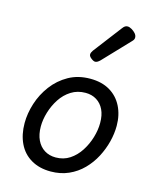

<svg xmlns="http://www.w3.org/2000/svg" viewBox="-126 -929 841 1034"><g transform="rotate(15 294.5 -412.0)"><path d="M256 19Q193 19 147 -8Q101 -35 77.5 -84Q54 -133 54 -197Q54 -251 72 -307.5Q90 -364 126 -412Q162 -460 214.5 -489.5Q267 -519 335 -519Q399 -519 444 -492.5Q489 -466 513 -418.5Q537 -371 537 -310Q537 -267 525.5 -221.5Q514 -176 491.5 -133Q469 -90 435 -55.5Q401 -21 356 -1Q311 19 256 19ZM263 -61Q307 -61 341 -83.5Q375 -106 398.5 -142.5Q422 -179 434.5 -221Q447 -263 447 -302Q447 -346 432.5 -376Q418 -406 391.5 -422.5Q365 -439 330 -439Q285 -439 250 -417Q215 -395 191.5 -359Q168 -323 155.5 -281.5Q143 -240 143 -202Q143 -158 158 -126.5Q173 -95 200 -78Q227 -61 263 -61ZM335 -614Q326 -614 312.5 -624.5Q299 -635 299 -645Q299 -651 301.5 -656.5Q304 -662 308 -668L427 -824Q435 -835 441.5 -839Q448 -843 456 -843Q466 -843 479 -835.5Q492 -828 501 -817.5Q510 -807 510 -795Q510 -788 507 -783Q504 -778 498 -772L362 -629Q347 -614 335 -614Z"/></g></svg>

Font: Playwrite AT
Style: Italic
Weight: 400
Italic angle: -13.0072°
Designer: Veronika Burian, José Scaglione
Foundry: TypeTogether
Version: Version 1.002